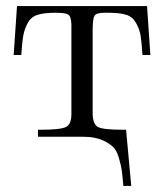

<svg xmlns="http://www.w3.org/2000/svg" viewBox="-20 -450 540 632"><path d="M25 -269 36 -430H464L475 -269H449Q446 -314 442.5 -334.5Q439 -355 427.5 -375Q416 -395 395 -401.5Q374 -408 337 -408H324Q297 -408 291 -398Q285 -388 285 -350V-74Q286 -41 302.5 -32Q319 -23 382 -23H395L412 162H386Q383 127 381 112Q379 97 372 72Q365 47 354 35.5Q343 24 323 14Q303 4 274 1Q260 0 231 0H105V-23H117Q179 -23 197 -32Q215 -41 215 -74V-370Q214 -396 204.5 -402Q195 -408 163 -408Q126 -408 104.5 -401.5Q83 -395 72 -375.5Q61 -356 57 -334.5Q53 -313 50 -269Z"/></svg>

Font: CMU Serif
Style: Roman
Weight: 500
Version: Version 0.7.0